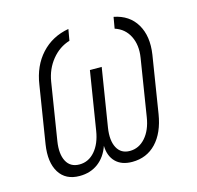

<svg xmlns="http://www.w3.org/2000/svg" viewBox="-88 -652 776 755"><g transform="rotate(-15 300.0 -275.0)"><path d="M147 10Q90 10 64 -32Q38 -74 49 -145L86 -377Q97 -452 141 -500Q185 -548 253 -560L245 -514Q202 -501 172 -464Q142 -427 134 -377L97 -145Q89 -94 105 -64Q121 -34 158 -34Q195 -34 221 -64Q247 -94 255 -145L293 -382H341L303 -145Q295 -94 311 -64Q327 -34 363 -34Q400 -34 426.5 -64Q453 -94 461 -145L498 -377Q506 -427 487.5 -464Q469 -501 429 -514L437 -560Q499 -548 528 -499Q557 -450 546 -377L509 -145Q497 -71 458.5 -30.5Q420 10 361 10Q318 10 294 -14Q270 -38 269 -80Q254 -37 222.5 -13.5Q191 10 147 10Z"/></g></svg>

Font: JetBrains Mono NL Thin
Style: Italic
Weight: 100
Italic angle: -9°
Monospace: yes
Designer: Philipp Nurullin, Konstantin Bulenkov
Foundry: JetBrains
Version: Version 2.305; ttfautohint (v1.8.4.7-5d5b)